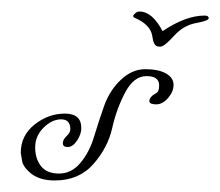

<svg xmlns="http://www.w3.org/2000/svg" viewBox="-20 -304 382 333"><path d="M335 -277Q342 -277 342 -272.5Q342 -268 320 -264Q298 -260 281.5 -241.5Q265 -223 257.5 -223Q250 -223 247.5 -228.5Q245 -234 244 -242Q241 -261 214 -273Q211 -274 211 -276Q211 -278 214.5 -281Q218 -284 222 -284Q244 -284 262 -250Q302 -277 335 -277ZM16 -39Q16 -69 40 -88Q64 -107 92.5 -107Q121 -107 121 -82Q121 -71 113.5 -60Q106 -49 97.5 -49Q89 -49 89 -55.5Q89 -62 95.5 -68Q102 -74 102 -80Q102 -97 86 -97Q70 -97 55.5 -82.5Q41 -68 41 -48.5Q41 -29 51 -16Q61 -3 82.5 -3Q104 -3 119.5 -21.5Q135 -40 143 -66.5Q151 -93 160.5 -120Q170 -147 189.5 -165.5Q209 -184 232 -184Q255 -184 268 -176.5Q281 -169 281 -157Q281 -145 271.5 -134Q262 -123 251 -123Q240 -123 239 -128Q239 -136 250 -142Q256 -144 256 -156Q256 -172 234 -172Q212 -172 197 -143.5Q182 -115 174.5 -81.5Q167 -48 142 -19.5Q117 9 75 9Q49 9 34 -3Q19 -15 18 -27Z"/></svg>

Font: Miss Fajardose
Style: Regular
Weight: 400
Version: Version 1.000